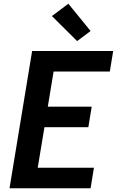

<svg xmlns="http://www.w3.org/2000/svg" viewBox="-20 -1008 640 1028"><path d="M31 0 152 -735H586L568 -625H267L236 -437H471L453 -327H218L182 -110H483L465 0ZM393 -788 258 -922 346 -988 465 -842Z"/></svg>

Font: Iosevka XBd Ex Obl
Style: Regular
Weight: 800
Width: 7
Italic angle: -9°
Monospace: yes
Designer: Belleve Invis
Foundry: Belleve Invis
Version: Version 32.5.0; ttfautohint (v1.8.4)